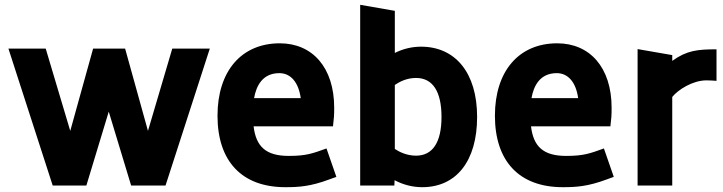

<svg xmlns="http://www.w3.org/2000/svg" viewBox="-20 -771 3006 798"><path d="M525 0H668L852 -569H696L595 -227L500 -569H367L272 -227L170 -569H15L199 0H339L432 -307Z M1166 7C1222 7 1270 4 1348 -25L1378 -36L1337 -154C1279 -133 1252 -123 1180 -123C1085 -123 1044 -162 1034 -246H1364C1368 -281 1369 -290 1369 -323C1369 -491 1278 -591 1143 -591C983 -591 884 -475 884 -290C884 -102 984 7 1166 7ZM1036 -363C1045 -414 1071 -467 1141 -467C1189 -467 1221 -428 1230 -363Z M1735 7C1876 7 1963 -101 1963 -285C1963 -469 1872 -577 1730 -577C1692 -577 1655 -568 1621 -551V-726L1477 -751V0H1619L1620 -22C1656 -3 1695 7 1735 7ZM1621 -152V-418C1639 -430 1669 -447 1709 -447C1779 -447 1815 -390 1815 -285C1815 -179 1778 -124 1709 -124C1670 -124 1639 -140 1621 -152Z M2319 7C2375 7 2423 4 2501 -25L2531 -36L2490 -154C2432 -133 2405 -123 2333 -123C2238 -123 2197 -162 2187 -246H2517C2521 -281 2522 -290 2522 -323C2522 -491 2431 -591 2296 -591C2136 -591 2037 -475 2037 -290C2037 -102 2137 7 2319 7ZM2189 -363C2198 -414 2224 -467 2294 -467C2342 -467 2374 -428 2383 -363Z M2630 0H2774V-368C2798 -398 2859 -437 2916 -437C2943 -437 2932 -436 2958 -435V-566C2881 -566 2835 -562 2774 -518V-542L2630 -567Z"/></svg>

Font: All Genders v4
Style: Bold
Weight: 700
Designer: Rassam Alawdi
Foundry: Rassam Art
Version: Version 3.100;FEAKit 1.0